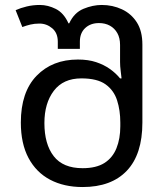

<svg xmlns="http://www.w3.org/2000/svg" viewBox="-20 -744 677 774"><path d="M313 10Q238 10 182 -19.5Q126 -49 95 -107Q64 -165 64 -250Q64 -373 127.5 -438.5Q191 -504 294 -504Q336 -504 367.5 -493.5Q399 -483 423 -466Q447 -449 464 -428H470Q469 -439 466.5 -458Q464 -477 464 -494V-563Q464 -591 453 -610.5Q442 -630 423 -640.5Q404 -651 379 -651Q345 -651 323.5 -631Q302 -611 302 -576V-547H213V-576Q213 -611 190.5 -630Q168 -649 139 -649Q119 -649 102.5 -645Q86 -641 70 -635L43 -703Q63 -712 88 -718Q113 -724 141 -724Q173 -724 205 -708Q237 -692 256 -650H259Q279 -693 316.5 -708.5Q354 -724 390 -724Q434 -724 471.5 -706.5Q509 -689 531.5 -654Q554 -619 554 -564V-250Q554 -122 491.5 -56Q429 10 313 10ZM313 -66Q368 -66 401 -87Q434 -108 449.5 -146.5Q465 -185 465 -235V-250Q465 -299 452 -339.5Q439 -380 405.5 -404Q372 -428 308 -428Q235 -428 197 -378Q159 -328 159 -248Q159 -163 196.5 -114.5Q234 -66 313 -66Z"/></svg>

Font: Noto Sans Ambassadori
Style: Regular
Weight: 400
Designer: Monotype Design Team
Foundry: Monotype Imaging Inc.
Version: Version 2.013